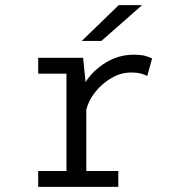

<svg xmlns="http://www.w3.org/2000/svg" viewBox="-20 -724 690 744"><path d="M128 0V-61.5H237.5V-438.5H128V-500H302L311.5 -406Q341 -452 390.8 -482Q440.5 -512 497.5 -512Q529 -512 546 -506.5Q563 -501 569.5 -497.5L550.5 -429.5Q545.5 -433 529.5 -438Q513.5 -443 487.5 -443Q448.5 -443 412 -421.8Q375.5 -400.5 349.2 -367.5Q323 -334.5 314.5 -299V-61.5H438.5V0ZM373 -565.5H297L440 -704H530.5Z"/></svg>

Font: Trispace Light
Style: Regular
Weight: 300
Designer: Tyler Finck
Foundry: Etcetera Type Company
Version: Version 1.210; ttfautohint (v1.8.3)